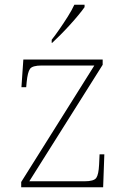

<svg xmlns="http://www.w3.org/2000/svg" viewBox="-20 -786 529 806"><path d="M69 0V-22L376 -511H155Q116 -511 106 -497Q96 -483 92 -442L90 -420H70L78 -536H411V-514L103 -25H335Q374 -25 384 -39Q394 -53 396 -95L398 -138H418L413 0ZM197 -619Q212 -638 230 -664Q248 -690 265 -717Q282 -744 292 -766H335V-756Q326 -743 309.5 -723Q293 -703 273 -681Q253 -659 233.5 -639.5Q214 -620 199 -606H197Z"/></svg>

Font: Noto Serif Gujarati Thin
Style: Regular
Weight: 250
Version: Version 2.102